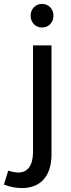

<svg xmlns="http://www.w3.org/2000/svg" viewBox="-79 -760 362 977"><path d="M11 118Q49 119 69 92Q89 65 89 13V-529H183V26Q183 108 143.5 152.5Q104 197 32 197Q-13 197 -59 179L-37 108Q-15 116 11 118ZM193 -680Q193 -654 176.5 -637Q160 -620 135 -620Q110 -620 93.5 -637Q77 -654 77 -680Q77 -706 93.5 -723Q110 -740 135 -740Q160 -740 176.5 -723Q193 -706 193 -680Z"/></svg>

Font: Montserrat
Style: Regular
Weight: 400
Designer: Julieta Ulanovsky
Foundry: Julieta Ulanovsky
Version: Version 6.001